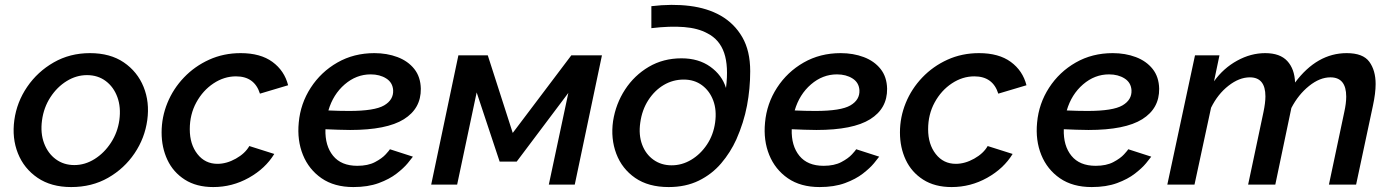

<svg xmlns="http://www.w3.org/2000/svg" viewBox="-20 -747 5631 777"><path d="M268 10Q187 10 132 -27.5Q77 -65 52.5 -126.5Q28 -188 38 -261Q48 -334 90 -395.5Q132 -457 197.5 -494.5Q263 -532 344 -532Q426 -532 481 -494.5Q536 -457 561 -395.5Q586 -334 576 -261Q566 -188 524.5 -126.5Q483 -65 417.5 -27.5Q352 10 268 10ZM281 -79Q324 -79 363 -103.5Q402 -128 429 -169.5Q456 -211 463 -261Q470 -313 455 -354Q440 -395 408 -419Q376 -443 332 -443Q289 -443 250 -419Q211 -395 184 -353.5Q157 -312 150 -260Q143 -208 158.5 -167Q174 -126 206 -102.5Q238 -79 281 -79Z M843 10Q775 10 728 -20Q681 -50 657.5 -100Q634 -150 634 -211Q634 -273 657.5 -330.5Q681 -388 724.5 -433.5Q768 -479 826.5 -505.5Q885 -532 954 -532Q1034 -532 1082.5 -496.5Q1131 -461 1146 -402L1032 -368Q1010 -438 935 -438Q887 -438 844 -409.5Q801 -381 774.5 -332.5Q748 -284 748 -224Q748 -163 779 -123.5Q810 -84 860 -84Q897 -84 934.5 -105Q972 -126 989 -156L1090 -124Q1054 -65 987 -27.5Q920 10 843 10Z M1410 10Q1333 10 1281.5 -25.5Q1230 -61 1206 -120Q1182 -179 1189 -251Q1196 -328 1237.5 -392Q1279 -456 1345.5 -494Q1412 -532 1495 -532Q1546 -532 1588.5 -516Q1631 -500 1656.5 -468Q1682 -436 1683 -388Q1684 -308 1614.5 -264.5Q1545 -221 1397 -221Q1373 -221 1348 -222Q1323 -223 1297 -224Q1295 -157 1328 -116.5Q1361 -76 1426 -76Q1469 -76 1497.5 -91Q1526 -106 1541 -122.5Q1556 -139 1558 -143L1651 -113Q1646 -106 1630 -86.5Q1614 -67 1585 -44.5Q1556 -22 1512.5 -6Q1469 10 1410 10ZM1480 -446Q1422 -446 1375 -405.5Q1328 -365 1309 -300Q1352 -298 1393 -298Q1496 -298 1534.5 -320.5Q1573 -343 1571 -382Q1569 -413 1543 -429.5Q1517 -446 1480 -446Z M1725 0 1835 -523H1954L2055 -209L2292 -523H2416L2306 0H2201L2280 -371L2071 -93H2002L1909 -373L1830 0Z M2686 10Q2604 10 2550.5 -27Q2497 -64 2474 -125Q2451 -186 2461 -257Q2472 -327 2509.5 -384.5Q2547 -442 2605.5 -476.5Q2664 -511 2738 -511Q2807 -511 2854.5 -477Q2902 -443 2918 -391Q2929 -479 2910.5 -533Q2892 -587 2843 -612Q2805 -633 2748 -637.5Q2691 -642 2616 -633V-722Q2700 -732 2771.5 -723Q2843 -714 2896 -684Q2952 -652 2984 -596.5Q3016 -541 3016 -459Q3016 -388 3003 -319.5Q2990 -251 2960 -183Q2936 -130 2898.5 -86Q2861 -42 2808 -16Q2755 10 2686 10ZM2698 -78Q2740 -78 2777.5 -100.5Q2815 -123 2841 -162Q2867 -201 2874 -251Q2881 -301 2866.5 -340Q2852 -379 2821 -402Q2790 -425 2747 -425Q2703 -425 2666 -403Q2629 -381 2603.5 -341.5Q2578 -302 2571 -250Q2564 -201 2578.5 -162Q2593 -123 2624.5 -100.5Q2656 -78 2698 -78Z M3297 10Q3220 10 3168.5 -25.5Q3117 -61 3093 -120Q3069 -179 3076 -251Q3083 -328 3124.5 -392Q3166 -456 3232.5 -494Q3299 -532 3382 -532Q3433 -532 3475.5 -516Q3518 -500 3543.5 -468Q3569 -436 3570 -388Q3571 -308 3501.5 -264.5Q3432 -221 3284 -221Q3260 -221 3235 -222Q3210 -223 3184 -224Q3182 -157 3215 -116.5Q3248 -76 3313 -76Q3356 -76 3384.5 -91Q3413 -106 3428 -122.5Q3443 -139 3445 -143L3538 -113Q3533 -106 3517 -86.5Q3501 -67 3472 -44.5Q3443 -22 3399.5 -6Q3356 10 3297 10ZM3367 -446Q3309 -446 3262 -405.5Q3215 -365 3196 -300Q3239 -298 3280 -298Q3383 -298 3421.5 -320.5Q3460 -343 3458 -382Q3456 -413 3430 -429.5Q3404 -446 3367 -446Z M3831 10Q3763 10 3716 -20Q3669 -50 3645.5 -100Q3622 -150 3622 -211Q3622 -273 3645.5 -330.5Q3669 -388 3712.5 -433.5Q3756 -479 3814.5 -505.5Q3873 -532 3942 -532Q4022 -532 4070.5 -496.5Q4119 -461 4134 -402L4020 -368Q3998 -438 3923 -438Q3875 -438 3832 -409.5Q3789 -381 3762.5 -332.5Q3736 -284 3736 -224Q3736 -163 3767 -123.5Q3798 -84 3848 -84Q3885 -84 3922.5 -105Q3960 -126 3977 -156L4078 -124Q4042 -65 3975 -27.5Q3908 10 3831 10Z M4398 10Q4321 10 4269.5 -25.5Q4218 -61 4194 -120Q4170 -179 4177 -251Q4184 -328 4225.5 -392Q4267 -456 4333.5 -494Q4400 -532 4483 -532Q4534 -532 4576.5 -516Q4619 -500 4644.5 -468Q4670 -436 4671 -388Q4672 -308 4602.5 -264.5Q4533 -221 4385 -221Q4361 -221 4336 -222Q4311 -223 4285 -224Q4283 -157 4316 -116.5Q4349 -76 4414 -76Q4457 -76 4485.5 -91Q4514 -106 4529 -122.5Q4544 -139 4546 -143L4639 -113Q4634 -106 4618 -86.5Q4602 -67 4573 -44.5Q4544 -22 4500.5 -6Q4457 10 4398 10ZM4468 -446Q4410 -446 4363 -405.5Q4316 -365 4297 -300Q4340 -298 4381 -298Q4484 -298 4522.5 -320.5Q4561 -343 4559 -382Q4557 -413 4531 -429.5Q4505 -446 4468 -446Z M4816 -523H4915L4893 -418Q4931 -471 4986.5 -501.5Q5042 -532 5100 -532Q5160 -532 5189.5 -500Q5219 -468 5221 -413Q5310 -532 5430 -532Q5496 -532 5521.5 -497Q5547 -462 5547 -407Q5547 -370 5536 -319L5468 0H5358L5420 -293Q5428 -329 5428 -356Q5428 -434 5364 -434Q5321 -434 5277.5 -399Q5234 -364 5206 -310L5141 0H5031L5093 -293Q5101 -331 5101 -357Q5101 -434 5038 -434Q4995 -434 4951.5 -400Q4908 -366 4881 -311L4814 0H4704Z"/></svg>

Font: Raleway SemiBold
Style: Italic
Weight: 600
Italic angle: -12°
Designer: Matt McInerney, Pablo Impallari, Rodrigo Fuenzalida
Foundry: Matt McInerney, Pablo Impallari, Rodrigo Fuenzalida
Version: Version 4.026